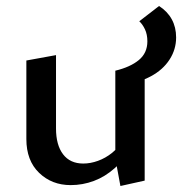

<svg xmlns="http://www.w3.org/2000/svg" viewBox="-20 -612 608 641"><path d="M216 6Q153 6 110.5 -35Q68 -76 68 -148V-410L167 -428V-183Q167 -128 190.5 -97Q214 -66 258 -66Q282 -66 307 -75Q332 -84 354 -101.5Q376 -119 390 -146L422 -122Q396 -80 363.5 -51Q331 -22 293.5 -8Q256 6 216 6ZM382 9 365 -83V-376L463 -394V-9ZM393 -329 365 -376Q415 -388 443.5 -411.5Q472 -435 472 -474Q472 -497 464 -514Q456 -531 445 -541L511 -592Q539 -574 553.5 -547.5Q568 -521 568 -487Q568 -447 546 -413Q524 -379 484 -357.5Q444 -336 393 -329Z"/></svg>

Font: Ysabeau SC SemiBold
Style: Regular
Weight: 600
Designer: Christian Thalmann (Catharsis Fonts)
Version: Version 2.001;gftools[0.9.30]; featfreeze: smcp